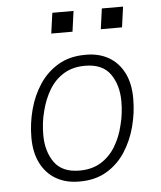

<svg xmlns="http://www.w3.org/2000/svg" viewBox="-52 -755 679 811"><g transform="rotate(-5 287.5 -350.0)"><path d="M250 10Q196 10 154.5 -13.5Q113 -37 89.5 -82.5Q66 -128 66 -192Q66 -252 81.5 -310.5Q97 -369 128.5 -416.5Q160 -464 208.5 -492.5Q257 -521 323 -521H327Q381 -521 422 -497.5Q463 -474 486 -429Q509 -384 509 -319Q509 -259 493.5 -200.5Q478 -142 447 -94.5Q416 -47 368 -18.5Q320 10 254 10ZM257 -36Q310 -36 348 -59.5Q386 -83 410 -123Q434 -163 445 -210Q452 -236 455 -261.5Q458 -287 458 -312Q458 -381 425 -428Q392 -475 318 -475Q265 -475 227 -451.5Q189 -428 165.5 -388.5Q142 -349 130 -301Q123 -275 120 -249.5Q117 -224 117 -199Q117 -130 150 -83Q183 -36 257 -36ZM188 -623 200 -710H290L278 -623ZM398 -623 410 -710H500L488 -623Z"/></g></svg>

Font: Chivo Medium Thin
Style: Italic
Weight: 250
Italic angle: -8.05°
Version: Version 2.002